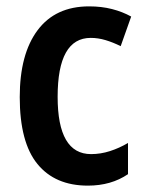

<svg xmlns="http://www.w3.org/2000/svg" viewBox="-20 -573 457 603"><path d="M256 10Q153 10 97.5 -58Q42 -126 42 -268Q42 -403 98 -478Q154 -553 260 -553Q299 -553 332 -544.5Q365 -536 392 -521L359 -428Q335 -440 311.5 -447Q288 -454 265 -454Q161 -454 161 -269Q161 -89 266 -89Q296 -89 325.5 -98.5Q355 -108 382 -124V-26Q329 10 256 10Z"/></svg>

Font: Noto Sans Khmer UI Condensed SemiBold
Style: Regular
Weight: 600
Width: 3
Designer: Danh Hong and the Monotype Design Team
Foundry: Monotype Imaging Inc.
Version: Version 2.002; ttfautohint (v1.8.4.7-5d5b)